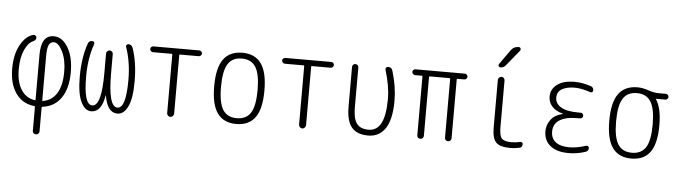

<svg xmlns="http://www.w3.org/2000/svg" viewBox="-55 -993 5109 1450"><g transform="rotate(5 2500.0 -267.5)"><path d="M275.4 -375V-40Q275.4 -36.1 279.3 -36.1Q348.6 -46.9 385.3 -106.4Q421.9 -166 421.9 -269.5Q421.9 -361.3 390.6 -423.3Q359.4 -485.4 325.2 -485.4Q300.8 -485.4 288.1 -462.9Q275.4 -440.4 275.4 -375ZM218.8 7.8Q128.9 -2 78.6 -72.8Q28.3 -143.6 28.3 -259.8Q28.3 -368.2 68.8 -440.9Q109.4 -513.7 167 -527.3Q175.8 -529.3 183.1 -522.9Q190.4 -516.6 190.4 -506.8Q190.4 -489.3 167 -478.5Q129.9 -462.9 104 -404.3Q78.1 -345.7 78.1 -259.8Q78.1 -162.1 115.2 -104.5Q152.3 -46.9 220.7 -36.1Q224.6 -36.1 224.6 -40V-381.8Q224.6 -530.3 320.3 -530.3Q384.8 -530.3 428.2 -458.5Q471.7 -386.7 471.7 -269.5Q471.7 -147.5 421.4 -75.2Q371.1 -2.9 281.2 7.8Q275.4 7.8 275.4 13.7V195.3Q275.4 206.1 267.6 212.9Q259.8 219.7 250 219.7Q240.2 219.7 232.4 212.9Q224.6 206.1 224.6 195.3V13.7Q224.6 7.8 218.8 7.8Z M650.4 9.8Q603.5 9.8 572.8 -52.2Q542 -114.3 542 -244.1Q542 -387.7 580.1 -496.1Q588.9 -520.5 613.3 -519.5Q622.1 -519.5 627 -512.2Q631.8 -504.9 628.9 -497.1Q589.8 -387.7 589.8 -250Q589.8 -35.2 654.3 -35.2Q725.6 -35.2 724.6 -289.1V-434.6Q724.6 -445.3 732.4 -452.6Q740.2 -460 750 -460Q759.8 -460 767.6 -453.1Q775.4 -446.3 775.4 -434.6V-289.1Q775.4 -35.2 845.7 -35.2Q910.2 -35.2 910.2 -250Q910.2 -387.7 871.1 -497.1Q868.2 -504.9 873 -512.2Q877.9 -519.5 886.7 -519.5Q911.1 -519.5 919.9 -496.1Q958 -387.7 958 -244.1Q958 -114.3 927.7 -52.2Q897.5 9.8 849.6 9.8Q771.5 9.8 751 -119.1Q751 -120.1 750 -120.1Q749 -120.1 749 -119.1Q728.5 9.8 650.4 9.8Z M1076.2 -475.6Q1067.4 -475.6 1060.5 -482.4Q1053.7 -489.3 1053.7 -498Q1053.7 -506.8 1060.5 -513.2Q1067.4 -519.5 1076.2 -519.5H1423.8Q1432.6 -519.5 1439.5 -513.2Q1446.3 -506.8 1446.3 -498Q1446.3 -489.3 1439.5 -482.4Q1432.6 -475.6 1423.8 -475.6H1280.3Q1276.4 -475.6 1276.4 -470.7V-26.4Q1276.4 -16.6 1268.1 -8.3Q1259.8 0 1250 0Q1240.2 0 1231.9 -7.8Q1223.6 -15.6 1223.6 -26.4V-470.7Q1223.6 -475.6 1219.7 -475.6Z M1855.5 -433.1Q1822.3 -486.3 1750 -486.3Q1677.7 -486.3 1644.5 -433.1Q1611.3 -379.9 1611.3 -259.8Q1611.3 -139.6 1644.5 -86.9Q1677.7 -34.2 1750 -34.2Q1822.3 -34.2 1855.5 -86.9Q1888.7 -139.6 1888.7 -259.8Q1888.7 -379.9 1855.5 -433.1ZM1893.1 -55.7Q1845.7 9.8 1750 9.8Q1654.3 9.8 1606.9 -55.7Q1559.6 -121.1 1559.6 -260.3Q1559.6 -399.4 1606.9 -464.8Q1654.3 -530.3 1750 -530.3Q1845.7 -530.3 1893.1 -464.8Q1940.4 -399.4 1940.4 -260.3Q1940.4 -121.1 1893.1 -55.7Z M2076.2 -475.6Q2067.4 -475.6 2060.5 -482.4Q2053.7 -489.3 2053.7 -498Q2053.7 -506.8 2060.5 -513.2Q2067.4 -519.5 2076.2 -519.5H2423.8Q2432.6 -519.5 2439.5 -513.2Q2446.3 -506.8 2446.3 -498Q2446.3 -489.3 2439.5 -482.4Q2432.6 -475.6 2423.8 -475.6H2280.3Q2276.4 -475.6 2276.4 -470.7V-26.4Q2276.4 -16.6 2268.1 -8.3Q2259.8 0 2250 0Q2240.2 0 2231.9 -7.8Q2223.6 -15.6 2223.6 -26.4V-470.7Q2223.6 -475.6 2219.7 -475.6Z M2750 9.8Q2664.1 9.8 2624 -39.1Q2584 -87.9 2584 -195.3V-496.1Q2584 -505.9 2590.8 -512.7Q2597.7 -519.5 2607.9 -519.5Q2618.2 -519.5 2625 -512.7Q2631.8 -505.9 2631.8 -496.1V-193.4Q2631.8 -108.4 2659.2 -71.3Q2686.5 -34.2 2750 -34.2Q2875 -34.2 2875 -276.4Q2875 -376 2837.9 -496.1Q2835 -504.9 2840.3 -512.2Q2845.7 -519.5 2856.4 -519.5Q2882.8 -519.5 2889.6 -495.1Q2925.8 -377 2925.8 -269.5Q2925.8 -127.9 2879.9 -59.1Q2834 9.8 2750 9.8Z M3063.5 -475.6Q3054.7 -475.6 3047.9 -482.4Q3041 -489.3 3041 -498Q3041 -506.8 3047.4 -513.2Q3053.7 -519.5 3063.5 -519.5H3436.5Q3445.3 -519.5 3452.1 -513.2Q3459 -506.8 3459 -498Q3459 -489.3 3452.6 -482.4Q3446.3 -475.6 3436.5 -475.6H3384.8Q3379.9 -475.6 3379.9 -470.7V-25.4Q3379.9 -14.6 3373 -7.3Q3366.2 0 3355 0Q3343.8 0 3336.9 -6.8Q3330.1 -13.7 3330.1 -25.4V-470.7Q3330.1 -475.6 3325.2 -475.6H3174.8Q3169.9 -475.6 3169.9 -470.7V-25.4Q3169.9 -14.6 3163.1 -7.3Q3156.2 0 3145 0Q3133.8 0 3127 -6.8Q3120.1 -13.7 3120.1 -25.4V-470.7Q3120.1 -475.6 3115.2 -475.6Z M3897.5 -42Q3906.2 -43.9 3912.6 -39.6Q3918.9 -35.2 3918.9 -27.3Q3918.9 -21.5 3916.5 -14.6Q3914.1 -7.8 3909.2 -3.4Q3904.3 1 3897.5 2Q3862.3 9.8 3829.1 9.8Q3749 9.8 3719.2 -21Q3689.5 -51.8 3689.5 -134.8V-494.1Q3689.5 -503.9 3697.3 -511.7Q3705.1 -519.5 3715.3 -519.5Q3725.6 -519.5 3732.9 -512.2Q3740.2 -504.9 3740.2 -494.1V-139.6Q3740.2 -75.2 3759.3 -54.7Q3778.3 -34.2 3834 -34.2Q3864.3 -34.2 3897.5 -42ZM3699.2 -589.8Q3691.4 -589.8 3687 -597.7Q3682.6 -605.5 3686.5 -612.3L3766.6 -725.6Q3788.1 -754.9 3823.2 -754.9H3825.2Q3835.9 -754.9 3839.8 -745.6Q3843.8 -736.3 3836.9 -727.5L3741.2 -610.4Q3726.6 -589.8 3699.2 -589.8Z M4200.2 -280.3Q4201.2 -280.3 4201.2 -281.2Q4201.2 -283.2 4199.2 -283.2Q4144.5 -297.9 4117.2 -329.6Q4089.8 -361.3 4089.8 -402.3Q4089.8 -460 4137.2 -495.1Q4184.6 -530.3 4268.6 -530.3Q4326.2 -530.3 4391.6 -508.8Q4414.1 -502 4414.1 -477.5Q4414.1 -469.7 4407.2 -464.8Q4400.4 -460 4391.6 -462.9Q4325.2 -486.3 4272.5 -486.3Q4215.8 -486.3 4178.2 -465.8Q4140.6 -445.3 4140.6 -398.4Q4140.6 -354.5 4184.6 -328.1Q4228.5 -301.8 4315.4 -301.8H4334Q4342.8 -301.8 4349.1 -295.4Q4355.5 -289.1 4355.5 -280.3Q4355.5 -271.5 4349.1 -265.1Q4342.8 -258.8 4334 -258.8H4315.4Q4223.6 -258.8 4177.7 -228.5Q4131.8 -198.2 4131.8 -141.6Q4131.8 -89.8 4167.5 -62Q4203.1 -34.2 4271.5 -34.2Q4329.1 -34.2 4396.5 -56.6Q4404.3 -59.6 4411.6 -54.7Q4418.9 -49.8 4418.9 -42Q4418.9 -17.6 4396.5 -10.7Q4330.1 10.7 4268.6 9.8Q4178.7 9.8 4129.9 -30.3Q4081.1 -70.3 4081.1 -139.6Q4081.1 -187.5 4110.4 -227.1Q4139.6 -266.6 4200.2 -280.3Z M4850.6 -433.1Q4817.4 -486.3 4745.1 -486.3Q4672.9 -486.3 4639.6 -433.1Q4606.4 -379.9 4606.4 -259.8Q4606.4 -139.6 4639.6 -86.9Q4672.9 -34.2 4745.1 -34.2Q4817.4 -34.2 4850.6 -86.9Q4883.8 -139.6 4883.8 -259.8Q4883.8 -379.9 4850.6 -433.1ZM4745.1 -530.3Q4785.2 -530.3 4828.1 -515.1Q4871.1 -500 4909.2 -500H4961.9Q4970.7 -500 4977.5 -493.7Q4984.4 -487.3 4984.4 -478Q4984.4 -468.8 4977.5 -462.4Q4970.7 -456.1 4961.9 -456.1H4891.6Q4890.6 -456.1 4890.6 -455.1Q4890.6 -454.1 4891.1 -454.1Q4891.6 -454.1 4891.6 -453.1Q4934.6 -388.7 4934.6 -259.8Q4934.6 -121.1 4887.7 -55.7Q4840.8 9.8 4745.1 9.8Q4649.4 9.8 4602.1 -55.7Q4554.7 -121.1 4554.7 -260.3Q4554.7 -399.4 4602.1 -464.8Q4649.4 -530.3 4745.1 -530.3Z"/></g></svg>

Font: Rounded-L Mgen+ 1m light
Style: Regular
Weight: 200
Designer: [Source Han Sans]
Ryoko NISHIZUKA  (kana & ideographs); Paul D. Hunt (Latin, Greek & Cyrillic); Wenlong ZHANG  (bopomofo
Version: Version 1.059.20150602